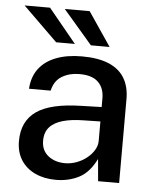

<svg xmlns="http://www.w3.org/2000/svg" viewBox="-53 -768 672 823"><g transform="rotate(5 283.5 -356.5)"><path d="M217.5 10Q167.5 10 128.8 -8Q90 -26 68 -60Q46 -94 46 -142Q46 -228 107 -270.5Q168 -313 301.5 -315.5L386.5 -318V-355.5Q386.5 -400 360 -425.5Q333.5 -451 278.5 -450.5Q237 -450.5 204.8 -431.5Q172.5 -412.5 162.5 -369H69.5Q72.5 -420.5 99.2 -455.8Q126 -491 173 -509Q220 -527 283.5 -527Q354 -527 399.5 -507.8Q445 -488.5 467.2 -451.5Q489.5 -414.5 489.5 -361.5V0H399L390.5 -95Q361.5 -35.5 317.2 -12.8Q273 10 217.5 10ZM251 -64.5Q275.5 -64.5 299.5 -73.2Q323.5 -82 343 -97.2Q362.5 -112.5 374.2 -131.5Q386 -150.5 386.5 -170.5V-256L316.5 -254.5Q263 -254 225.8 -243.5Q188.5 -233 168.8 -211Q149 -189 149 -152.5Q149 -111 178 -87.8Q207 -64.5 251 -64.5ZM299.5 -723 398 -577.5H317.5L192.5 -723ZM129 -723 248.5 -577.5H168L19.5 -723Z"/></g></svg>

Font: Public Sans Medium
Style: Regular
Weight: 500
Designer: The Public Sans Project Authors: Dan O. Williams and USWDS (Libre Franklin designed by Pablo Impallari and Rodrigo Fuenz
Version: Version 1.007